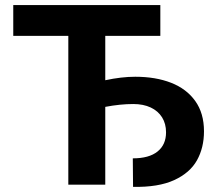

<svg xmlns="http://www.w3.org/2000/svg" viewBox="-20 -727 859 756"><path d="M611.3 -585.9H394.5V-411.1Q458.5 -424.8 512.7 -424.8Q592.8 -424.8 653.6 -401.1Q714.4 -377.4 748.8 -329.3Q783.2 -281.2 783.2 -210Q783.2 -145.5 755.6 -95.9Q728 -46.4 665.8 -17.8Q603.5 10.7 503.9 8.8L502.9 -103.5Q566.9 -103.5 600.3 -130.4Q633.8 -157.2 633.8 -206.1Q633.8 -239.7 618.2 -264.9Q602.5 -290 573.5 -303.7Q544.4 -317.4 504.9 -317.4Q453.6 -317.4 394.5 -306.2V0H249V-585.9H32.2V-707H611.3Z"/></svg>

Font: Pretendard Std
Style: Bold
Weight: 700
Designer: Base glyphs from Inter by Rasmus Andersson; Hangeul glyphs from Noto Sans CJK(Source Han Sans) by Jang Soo-young and Kan
Foundry: Kil Hyung-jin
Version: Version 1.309